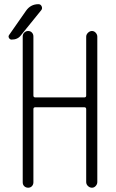

<svg xmlns="http://www.w3.org/2000/svg" viewBox="-20 -875 540 895"><path d="M381.8 -704.1Q381.8 -713.9 390.1 -722.2Q398.4 -730.5 408.7 -730.5Q418.9 -730.5 426.3 -722.2Q433.6 -713.9 433.6 -704.1V-26.4Q433.6 -16.6 426.3 -8.3Q418.9 0 408.7 0Q398.4 0 390.1 -7.8Q381.8 -15.6 381.8 -26.4V-366.2Q381.8 -375 373 -375H144.5Q135.7 -375 135.7 -366.2V-25.4Q135.7 -14.6 128.9 -7.3Q122.1 0 111.3 0Q100.6 0 93.3 -6.8Q85.9 -13.7 85.9 -25.4V-705.1Q85.9 -715.8 93.3 -723.1Q100.6 -730.5 111.3 -730.5Q122.1 -730.5 128.9 -723.1Q135.7 -715.8 135.7 -705.1V-429.7Q135.7 -420.9 144.5 -420.9H373Q381.8 -420.9 381.8 -429.7ZM34.2 -690.4Q26.4 -690.4 22 -697.8Q17.6 -705.1 22.5 -711.9L101.6 -825.2Q123 -855.5 159.2 -855.5Q169.9 -855.5 174.3 -845.2Q178.7 -835 171.9 -827.1L77.1 -710Q62.5 -690.4 34.2 -690.4Z"/></svg>

Font: Rounded-X Mgen+ 2m light
Style: Regular
Weight: 200
Designer: [Source Han Sans]
Ryoko NISHIZUKA  (kana & ideographs); Paul D. Hunt (Latin, Greek & Cyrillic); Wenlong ZHANG  (bopomofo
Version: Version 1.059.20150602